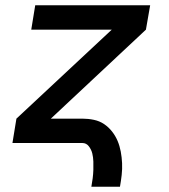

<svg xmlns="http://www.w3.org/2000/svg" viewBox="-20 -540 640 725"><path d="M325 165Q328 149 330 133Q332 117 332.5 101.5Q333 86 332.5 70Q332 54 328.5 39.5Q325 25 315.5 12.5Q306 0 291 0H27L42 -92L402 -428H98L113 -520H547L531 -428L172 -92H291Q313 -92 334.5 -87.5Q356 -83 373 -71.5Q390 -60 403 -43.5Q416 -27 424 -8Q432 11 436 32.5Q440 54 441 76Q442 98 439.5 120.5Q437 143 433 165Z"/></svg>

Font: Iosevka SS04 SmBd Ex Obl
Style: Regular
Weight: 600
Width: 7
Italic angle: -9°
Monospace: yes
Designer: Belleve Invis
Foundry: Belleve Invis
Version: Version 19.0.0; ttfautohint (v1.8.4)